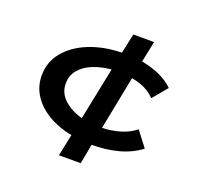

<svg xmlns="http://www.w3.org/2000/svg" viewBox="-122 -756 994 962"><g transform="rotate(20 375.0 -275.0)"><path d="M403 73H287L311 -43Q239 -57 184.5 -89.5Q130 -122 99.5 -169Q69 -216 69 -274Q69 -346 113.5 -400Q158 -454 234.5 -485Q311 -516 408 -518L430 -623H541L518 -511Q628 -491 689 -432L624 -354Q598 -380 567 -394.5Q536 -409 499 -415L443 -130Q490 -131 537 -144.5Q584 -158 618 -186L680 -105Q628 -66 562 -49Q496 -32 423 -32ZM196 -277Q196 -227 234 -192Q272 -157 331 -141L388 -421Q338 -417 294 -400Q250 -383 223 -352Q196 -321 196 -277Z"/></g></svg>

Font: Inconsolata ExtraExpanded
Style: Bold
Weight: 700
Width: 8
Monospace: yes
Designer: Raph Levien, Cyreal, Brenton Simpson
Foundry: Raph Levien, Cyreal, Google
Version: Version 3.100; ttfautohint (v1.8.4.7-5d5b)